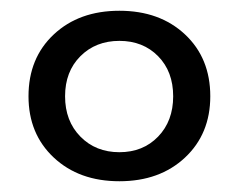

<svg xmlns="http://www.w3.org/2000/svg" viewBox="-20 -793 445 357"><path d="M371 -614Q371 -544 324 -500Q277 -456 202 -456Q127 -456 80 -500Q33 -544 33 -614Q33 -685 80 -729Q127 -773 202 -773Q277 -773 324 -729Q371 -685 371 -614ZM101 -614Q101 -568 129.5 -539Q158 -510 202 -510Q246 -510 274 -539Q302 -568 302 -614Q302 -660 274 -688.5Q246 -717 202 -717Q158 -717 129.5 -688.5Q101 -660 101 -614Z"/></svg>

Font: Montserrat
Style: Regular
Weight: 400
Designer: Julieta Ulanovsky
Foundry: Julieta Ulanovsky
Version: Version 6.001